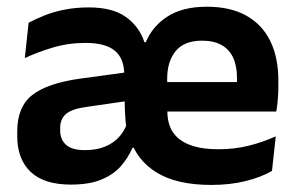

<svg xmlns="http://www.w3.org/2000/svg" viewBox="-20 -524 862 557"><path d="M593 12.5Q492.5 12.5 434 -23.8Q375.5 -60 357 -124L347 -148Q343.5 -174.5 342.5 -200.2Q341.5 -226 341.5 -253L340.5 -306.5Q340.5 -354.5 313 -377Q285.5 -399.5 228.5 -399.5Q178 -399.5 133.8 -386.2Q89.5 -373 52 -355.5L63 -458Q83.5 -469 109.8 -479.5Q136 -490 168.2 -496.2Q200.5 -502.5 237.5 -502.5Q306.5 -502.5 345.2 -474.8Q384 -447 399 -401.5H403Q422.5 -448.5 466.5 -476.5Q510.5 -504.5 580 -504.5Q648.5 -504.5 694.8 -478.5Q741 -452.5 764.2 -404.8Q787.5 -357 787.5 -290.5V-273Q787.5 -255 786 -236.2Q784.5 -217.5 781.5 -200.5H665.5Q666.5 -228.5 667 -252.8Q667.5 -277 667.5 -297.5Q667.5 -332.5 656.5 -356.5Q645.5 -380.5 623 -393.2Q600.5 -406 566 -406Q514.5 -406 489.8 -376Q465 -346 465 -295.5V-250.5L465.5 -236.5V-200.5Q465.5 -177 473 -157Q480.5 -137 498 -122.2Q515.5 -107.5 544 -99.2Q572.5 -91 614.5 -91Q660 -91 701.2 -101.2Q742.5 -111.5 780 -128.5L769 -28Q736.5 -9.5 691.8 1.5Q647 12.5 593 12.5ZM185.5 11.5Q107.5 11.5 68.8 -25.5Q30 -62.5 30 -129V-143Q30 -214.5 74.2 -248.8Q118.5 -283 213.5 -296L352.5 -315L360 -232.5L232 -214Q190 -208.5 172.2 -194Q154.5 -179.5 154.5 -151.5V-146.5Q154.5 -119 171.8 -103.8Q189 -88.5 226 -88.5Q260.5 -88.5 285 -98.8Q309.5 -109 325.5 -126.8Q341.5 -144.5 348.5 -166L386 -95.5H364.5Q351.5 -65.5 330.2 -41.5Q309 -17.5 274 -3Q239 11.5 185.5 11.5ZM409 -200.5V-286H755.5V-200.5Z"/></svg>

Font: Anek Bangla SemiBold
Style: Regular
Weight: 600
Designer: Sulekha Rajkumar (Bangla), Yesha Goshar (Latin)
Foundry: Ek Type
Version: Version 1.003